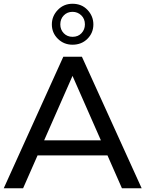

<svg xmlns="http://www.w3.org/2000/svg" viewBox="-21 -1002 774 1022"><path d="M733 0H628L551 -175H179L102 0H-1L316 -700H415ZM516 -255 365 -598 214 -255ZM365 -764Q319 -764 287 -795.5Q255 -827 255 -872Q255 -916 286.5 -949Q318 -982 365 -982Q414 -982 445 -949Q476 -916 476 -872Q476 -827 444.5 -795.5Q413 -764 365 -764ZM365 -806Q395 -806 413 -825.5Q431 -845 431 -872Q431 -902 411.5 -920.5Q392 -939 365 -939Q337 -939 318.5 -920Q300 -901 300 -872Q300 -844 318.5 -825Q337 -806 365 -806Z"/></svg>

Font: Argentum Novus
Style: Regular
Weight: 400
Designer: Julieta Ulanovsky
Foundry: Julieta Ulanovsky
Version: Version 7.20;July 27, 2021;FontCreator 13.0.0.2683 64-bit